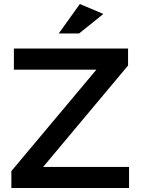

<svg xmlns="http://www.w3.org/2000/svg" viewBox="-20 -944 706 964"><path d="M37.1 0V-85L463.9 -594.2H49.8V-700.2H623V-615.2L196.8 -106H627.9V0ZM274.9 -775.9 380.9 -923.8 499 -874 377 -775.9Z"/></svg>

Font: Trueno
Style: Regular
Weight: 400
Designer: Julieta Ulanovsky
Foundry: Julieta Ulanovsky
Version: Version 3.001b | FøM Fix